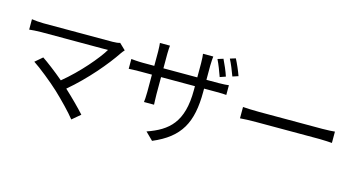

<svg xmlns="http://www.w3.org/2000/svg" viewBox="-86 -1188 3012 1604"><g transform="rotate(15 1420.0 -385.5)"><path d="M57 -595C76 -597 119 -601 158 -601H737C689 -520 560 -367 422 -254C353 -313 269 -376 231 -401L168 -347C223 -312 341 -217 403 -159C469 -97 552 -11 591 39L662 -21C620 -68 547 -141 484 -199C637 -328 775 -493 848 -603C854 -612 863 -623 873 -634L820 -685C806 -680 783 -677 756 -677H158C124 -677 84 -681 57 -685Z M945 -494C957 -495 1002 -497 1045 -497H1145V-349C1145 -311 1142 -269 1140 -259H1227C1227 -269 1224 -313 1224 -349V-497H1517V-463C1517 -185 1405 -90 1224 -27L1289 37C1519 -60 1596 -202 1596 -469V-497H1698C1741 -497 1778 -496 1789 -494V-578C1775 -576 1741 -573 1698 -573H1596V-695C1596 -733 1600 -766 1601 -776H1512C1514 -766 1517 -733 1517 -695V-573H1224V-698C1224 -732 1227 -760 1228 -770H1141C1142 -760 1145 -730 1145 -698V-573H1045C1003 -573 954 -578 945 -579ZM1640 -765C1659 -727 1682 -667 1697 -624L1746 -641C1733 -682 1706 -744 1688 -780ZM1739 -795C1759 -758 1782 -700 1798 -656L1847 -672C1833 -713 1806 -774 1787 -810Z M1950 -335C1981 -338 2034 -340 2089 -340H2638C2683 -340 2725 -336 2745 -335V-433C2723 -431 2687 -428 2637 -428H2089C2033 -428 1980 -431 1950 -433Z"/></g></svg>

Font: GenEiGothic-pro-Regular
Style: Regular
Weight: 400
Designer: Ryoko NISHIZUKA (kana & ideographs); Paul D. Hunt (Latin, Greek & Cyrillic); Wenlong ZHANG (bopomofo); Sandoll Communica
Foundry: Adobe Systems Incorporated; o_tamon
Version: Version 1.000.140830